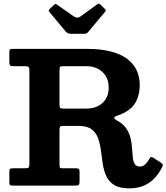

<svg xmlns="http://www.w3.org/2000/svg" viewBox="-20 -1018 913 1053"><path d="M869 -100.8Q874.5 -110.8 872.4 -116.1Q870.3 -121.5 859.8 -128L821.5 -152Q811.5 -158.3 807.3 -156.3Q803 -154.3 797.5 -145Q787.5 -125.8 774.5 -115.1Q761.5 -104.5 748.8 -104.5Q727.8 -104.5 719.3 -117.9Q710.8 -131.3 708.4 -153.8Q706 -176.3 704.4 -203.6Q702.8 -231 696.1 -259.5Q689.5 -288 672.6 -313.5Q655.8 -339 622 -357Q610 -363.8 607.3 -368.4Q604.5 -373 609.4 -376.9Q614.3 -380.8 625.3 -384.5Q692 -407.3 719.1 -449.4Q746.3 -491.5 746.3 -552.5Q746.3 -595.8 729.8 -631.8Q713.3 -667.8 678.4 -694.4Q643.5 -721 588.5 -735.5Q533.5 -750 456.3 -750H49.5Q38.2 -750 34.7 -746.8Q31.2 -743.5 31.2 -732V-679.2Q31.2 -665 34.4 -660Q37.5 -655 51.7 -655H115.5Q131.5 -655 136.4 -651Q141.2 -647 141.2 -630.2V-118.8Q141.2 -102.8 136.4 -98.9Q131.5 -95 115 -95H50.7Q38.7 -95 35 -91.5Q31.2 -88 31.2 -75.3V-17.5Q31.2 -6.5 35 -3.2Q38.7 0 49.7 0H393Q409 0 412.6 -4.8Q416.3 -9.5 416.3 -25.3V-74.5Q416.3 -87.3 412.6 -91.1Q409 -95 397 -95H324.3Q312.5 -95 309.4 -98.5Q306.3 -102 306.3 -113.5V-302.5Q306.3 -318 309.1 -322.7Q312 -327.5 327.3 -327.5H411.3Q457.8 -327.5 482.4 -308.9Q507 -290.2 517.9 -259.7Q528.8 -229.2 533.4 -192.7Q538 -156.2 543.5 -119.7Q549 -83.2 562.8 -52.7Q576.5 -22.2 606 -3.6Q635.5 15 688.8 15Q735.5 15 769.6 0Q803.8 -15 828 -41.1Q852.3 -67.3 869 -100.8ZM331 -422.5Q314 -422.5 310.1 -425.8Q306.3 -429 306.3 -446V-631.2Q306.3 -647.2 309.5 -651.1Q312.8 -655 328.5 -655H456.3Q489.3 -655 516.5 -641.1Q543.8 -627.2 560 -600.9Q576.2 -574.5 576.2 -537.5Q576.2 -500.5 560 -474.9Q543.8 -449.3 516.5 -435.9Q489.3 -422.5 456.3 -422.5ZM340.8 -844.5Q346.3 -838.5 352.7 -835.5Q359.2 -832.5 371.7 -832.5H438Q449.5 -832.5 454.3 -834.7Q459 -837 463.8 -842.7L555 -951.8Q560.8 -958.5 560 -961.8Q559.3 -965 553 -971L533.3 -990.5Q527.5 -996.5 523.8 -997.8Q520 -999 513.3 -994.3L422.5 -928.5Q412 -921 403.3 -921.3Q394.5 -921.5 383.5 -928.8L295.8 -990.5Q288.3 -995.5 285.4 -996.1Q282.5 -996.8 275.8 -990.8L252.7 -968.8Q247.2 -964 247 -960.4Q246.7 -956.8 251.7 -951.5Z"/></svg>

Font: Besley
Style: Regular
Weight: 400
Designer: Owen Earl
Foundry: indestructible type*
Version: Version 4.000